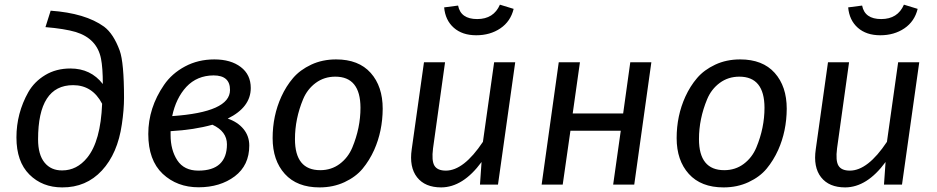

<svg xmlns="http://www.w3.org/2000/svg" viewBox="-20 -795 4036 827"><path d="M294.9 -428.2Q144 -428.2 144 -194.8Q144 -128.9 171.9 -94.7Q199.7 -60.5 248 -61Q311 -61 355.5 -115.7Q413.6 -187 419.9 -348.1Q377.9 -428.2 294.9 -428.2ZM514.2 -373Q514.2 -322.3 504.9 -259.8Q486.8 -133.8 418.9 -60.5Q351.1 12.7 248 12.2Q162.1 12.2 106.4 -43.5Q50.8 -99.1 50.8 -203.1Q50.8 -307.1 102.1 -398.4Q127.9 -443.4 174.8 -471.7Q221.7 -500 283.2 -500Q371.1 -500 422.9 -433.1Q422.9 -502.9 415 -542.5Q397.9 -628.9 306.2 -657.2Q257.8 -671.4 175.8 -678.2L198.2 -749Q347.7 -738.3 428.2 -680.2Q468.8 -649.9 495.6 -577.1Q514.2 -525.4 514.2 -373Z M714.8 -212.9Q714.8 -148.9 743.7 -104.5Q772.9 -60.1 834.5 -60.1Q896 -60.1 926.8 -88.9Q957.5 -117.7 957.5 -173.3Q957.5 -229 895 -257.8Q816.9 -235.8 714.8 -230ZM899.9 -470.2Q828.6 -469.7 782.7 -420.9Q737.8 -372.1 721.7 -294.9Q970.7 -312 970.7 -407.2Q971.2 -470.2 899.9 -470.2ZM903.3 -539.1Q974.1 -539.1 1017.1 -506.3Q1060.1 -473.6 1060.1 -416Q1060.1 -333 960.9 -284.2Q1003.9 -269.5 1028.8 -239.3Q1053.7 -209 1053.7 -168Q1053.7 -83 991.2 -35.6Q928.2 11.7 835.4 11.7Q742.7 11.7 680.7 -46.4Q618.7 -105 618.7 -217.8Q618.7 -330.6 686.5 -429.2Q720.2 -478.5 776.9 -508.8Q833.5 -539.1 903.3 -539.1Z M1424.3 -464.8Q1376.5 -464.8 1340.1 -438Q1303.7 -411.1 1285.6 -367.7Q1250.5 -283.2 1250.5 -195.8Q1250.5 -62 1359.4 -62Q1407.2 -62 1443.4 -89.1Q1479.5 -116.2 1497.6 -159.7Q1532.7 -244.1 1532.7 -331.1Q1532.2 -464.8 1424.3 -464.8ZM1427.7 -539.1Q1524.9 -539.1 1576.7 -481Q1628.4 -422.9 1628.4 -326.7Q1627.9 -230.5 1591.8 -149.4Q1571.3 -104 1542 -68.6Q1512.7 -33.2 1464.1 -10.5Q1415.5 12.2 1356.4 12.2Q1259.3 12.2 1206.8 -45.9Q1154.3 -104 1154.3 -200.2Q1154.3 -296.4 1191.9 -378.9Q1212.4 -423.8 1242.4 -459Q1272.5 -494.1 1320.6 -516.6Q1368.7 -539.1 1427.7 -539.1Z M1900.4 -60.1Q1977.5 -60.1 2060.1 -184.1L2108.4 -526.9H2199.2L2125 0H2047.4L2054.2 -97.2Q1974.1 11.7 1880.4 12.2Q1810.5 12.2 1776.4 -31.5Q1742.2 -75.2 1753.4 -151.9L1806.2 -526.9H1897L1845.2 -155.8Q1838.4 -102.5 1851.3 -81.3Q1864.3 -60.1 1900.4 -60.1ZM1893.1 -763.2 1953.1 -771Q1964.4 -712.9 2035.4 -712.9Q2106.4 -712.9 2133.3 -774.9L2192.4 -756.8Q2179.2 -702.6 2135.3 -672.9Q2091.3 -643.1 2031.2 -643.1Q1971.2 -643.1 1934.6 -675.5Q1897.9 -708 1893.1 -763.2Z M2653.8 -231.9H2437L2403.8 0H2313L2386.7 -526.9H2478L2446.8 -306.2H2664.1L2694.8 -526.9H2785.6L2711.9 0H2621.1Z M3164.6 -464.8Q3116.7 -464.8 3080.3 -438Q3043.9 -411.1 3025.9 -367.7Q2990.7 -283.2 2990.7 -195.8Q2990.7 -62 3099.6 -62Q3147.5 -62 3183.6 -89.1Q3219.7 -116.2 3237.8 -159.7Q3272.9 -244.1 3272.9 -331.1Q3272.5 -464.8 3164.6 -464.8ZM3168 -539.1Q3265.1 -539.1 3316.9 -481Q3368.7 -422.9 3368.7 -326.7Q3368.2 -230.5 3332 -149.4Q3311.5 -104 3282.2 -68.6Q3252.9 -33.2 3204.3 -10.5Q3155.8 12.2 3096.7 12.2Q2999.5 12.2 2947 -45.9Q2894.5 -104 2894.5 -200.2Q2894.5 -296.4 2932.1 -378.9Q2952.6 -423.8 2982.7 -459Q3012.7 -494.1 3060.8 -516.6Q3108.9 -539.1 3168 -539.1Z M3640.6 -60.1Q3717.8 -60.1 3800.3 -184.1L3848.6 -526.9H3939.5L3865.2 0H3787.6L3794.4 -97.2Q3714.4 11.7 3620.6 12.2Q3550.8 12.2 3516.6 -31.5Q3482.4 -75.2 3493.7 -151.9L3546.4 -526.9H3637.2L3585.4 -155.8Q3578.6 -102.5 3591.6 -81.3Q3604.5 -60.1 3640.6 -60.1ZM3633.3 -763.2 3693.4 -771Q3704.6 -712.9 3775.6 -712.9Q3846.7 -712.9 3873.5 -774.9L3932.6 -756.8Q3919.4 -702.6 3875.5 -672.9Q3831.5 -643.1 3771.5 -643.1Q3711.4 -643.1 3674.8 -675.5Q3638.2 -708 3633.3 -763.2Z"/></svg>

Font: FiraSans-Italic
Style: Italic
Weight: 400
Italic angle: -8°
Designer: Carrois Corporate & Edenspiekermann AG
Foundry: Carrois Corporate GbR & Edenspiekermann AG
Version: Version 3.106;PS 003.106;hotconv 1.0.70;makeotf.lib2.5.58329